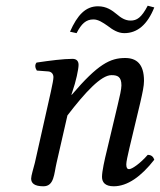

<svg xmlns="http://www.w3.org/2000/svg" viewBox="-20 -642 560 672"><path d="M433 -124 471 -283C479 -318 484 -341 484 -359C484 -419 457 -439 418 -439C366 -439 323 -418 231 -310L230 -311L233 -320C246 -357 255 -400 255 -415C255 -429 247 -436 234 -436C202 -436 155 -430 108 -423C101 -415 103 -404 109 -395L149 -392C161 -391 167 -382 167 -372C167 -364 164 -349 158 -321L102 -72C97 -52 89 -27 89 -17C89 -1 100 10 132 10C170 10 169 -34 178 -72L216 -238C279 -320 334 -379 370 -379C391 -379 405 -374 405 -343C405 -331 399 -303 392 -275L354 -115C346 -83 337 -42 337 -23C337 -4 348 10 378 10C426 10 474 -24 520 -83C517 -92 511 -100 497 -100C471 -70 442 -50 432 -50C425 -50 422 -55 422 -67C422 -76 427 -98 433 -124ZM437 -570C418 -570 403 -580 389 -592C372 -606 353 -620 323 -620C280 -620 251 -590 225 -531L248 -526C265 -559 281 -574 307 -574C324 -574 340 -563 356 -552C374 -538 393 -526 415 -526C461 -526 496 -556 520 -616L497 -622C475 -580 459 -570 437 -570Z"/></svg>

Font: Libertinus Serif
Style: Italic
Weight: 400
Italic angle: -12°
Designer: Philipp H. Poll, Khaled Hosny
Foundry: Caleb Maclennan
Version: Version 7.050;RELEASE